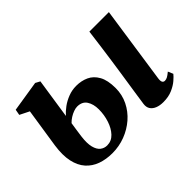

<svg xmlns="http://www.w3.org/2000/svg" viewBox="-107 -786 1033 1033"><g transform="rotate(-45 409.5 -269.0)"><path d="M643.5 10.5Q616.5 10.5 596.8 2.5Q577 -5.5 567.2 -20.8Q557.5 -36 560.5 -58.5Q562.5 -70 565 -88.8Q567.5 -107.5 571.5 -133Q575.5 -158.5 580.2 -190.2Q585 -222 590.8 -259.8Q596.5 -297.5 602.8 -341.2Q609 -385 615.8 -434.8Q622.5 -484.5 629.5 -539.5H778L713.5 -99.5Q711 -81.5 715.5 -73.2Q720 -65 730 -65Q739.5 -65 749.8 -70.2Q760 -75.5 776 -89L788.5 -59.5Q780 -48.5 761 -32Q742 -15.5 712.5 -2.5Q683 10.5 643.5 10.5ZM255 11Q207.5 11 168.5 -3Q129.5 -17 103 -46.8Q76.5 -76.5 66.2 -123.8Q56 -171 65.5 -237.5L100 -462.5L46 -489.5L52 -522.5L228 -550.5L254 -536.5L219.5 -308Q235.5 -326.5 259 -343.8Q282.5 -361 311.8 -372.2Q341 -383.5 373 -383.5Q412 -383.5 444 -368.8Q476 -354 495.5 -319.2Q515 -284.5 515 -225Q515 -174.5 493.8 -131.2Q472.5 -88 436 -56.2Q399.5 -24.5 353 -6.8Q306.5 11 255 11ZM264.5 -38.5Q297.5 -38.5 321 -63.2Q344.5 -88 357.2 -126.8Q370 -165.5 370 -208Q370 -248 352.8 -274.5Q335.5 -301 298 -301Q286 -301 270.5 -295.5Q255 -290 240 -280.5Q225 -271 213.5 -259Q210 -238.5 207 -216.8Q204 -195 200.5 -170.5Q194.5 -123 202 -93.8Q209.5 -64.5 226.2 -51.5Q243 -38.5 264.5 -38.5Z"/></g></svg>

Font: Merriweather 60pt ExtraBold
Style: Italic
Weight: 800
Italic angle: -7.8°
Version: Version 2.101